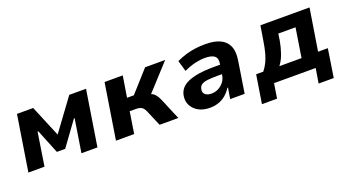

<svg xmlns="http://www.w3.org/2000/svg" viewBox="-50 -1014 2976 1646"><g transform="rotate(-20 1438.0 -191.0)"><path d="M44 0 124 -506H272L391 -220L601 -506H754L674 0H528L576 -303H570L410 -83H334L245 -303H238L191 0Z M843 0 923 -506H1089L1058 -313H1120L1293 -506H1476L1240 -248L1228 -280Q1256 -277 1273.5 -267.5Q1291 -258 1304 -241Q1317 -224 1329 -197L1412 0H1241L1179 -146Q1171 -164 1161 -175Q1151 -186 1136.5 -191.5Q1122 -197 1100 -197H1040L1009 0Z M1698 11Q1638 11 1595.5 -12.5Q1553 -36 1532.5 -75.5Q1512 -115 1520 -163Q1528 -212 1565.5 -243.5Q1603 -275 1674.5 -291Q1746 -307 1853 -307H1926L1914 -225H1853Q1800 -225 1762.5 -221Q1725 -217 1705 -203.5Q1685 -190 1681 -162Q1676 -133 1695.5 -116Q1715 -99 1753 -99Q1785 -99 1814 -113.5Q1843 -128 1864 -154.5Q1885 -181 1890 -216L1906 -316Q1914 -365 1887 -385.5Q1860 -406 1800 -406Q1760 -406 1711.5 -395Q1663 -384 1608 -358L1579 -458Q1621 -478 1664 -491Q1707 -504 1752 -510Q1797 -516 1844 -516Q1924 -516 1976.5 -492.5Q2029 -469 2052 -418.5Q2075 -368 2062 -286L2017 0H1885L1901 -99H1895Q1875 -66 1846 -41Q1817 -16 1780 -2.5Q1743 11 1698 11Z M2126 134 2167 -124H2232Q2256 -154 2272.5 -187.5Q2289 -221 2301 -264.5Q2313 -308 2322 -366L2345 -506H2793L2732 -124H2821L2781 134H2643L2665 0H2285L2264 134ZM2378 -121H2580L2622 -387H2465L2456 -327Q2446 -269 2427 -214.5Q2408 -160 2378 -121Z"/></g></svg>

Font: Nunito Sans 6pt ExtraBold
Style: Italic
Weight: 800
Italic angle: -9°
Version: Version 3.101;gftools[0.9.27]